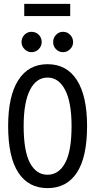

<svg xmlns="http://www.w3.org/2000/svg" viewBox="-20 -959 490 990"><path d="M225 11Q127 11 74.5 -69Q22 -149 22 -309Q22 -464 74.5 -546Q127 -628 225 -628Q324 -628 376.5 -546Q429 -464 429 -309Q429 -149 376.5 -69Q324 11 225 11ZM225 -58Q283 -58 316 -119Q349 -180 349 -309Q349 -431 316 -495Q283 -559 225 -559Q167 -559 134.5 -495Q102 -431 102 -309Q102 -180 134.5 -119Q167 -58 225 -58ZM142 -690Q122 -690 106.5 -705.5Q91 -721 91 -742Q91 -764 106 -779.5Q121 -795 142 -795Q165 -795 180 -779.5Q195 -764 195 -742Q195 -721 179.5 -705.5Q164 -690 142 -690ZM305 -690Q284 -690 269 -705Q254 -720 254 -742Q254 -764 269 -779.5Q284 -795 305 -795Q327 -795 342 -779Q357 -763 357 -742Q357 -721 341.5 -705.5Q326 -690 305 -690ZM105 -876V-939H342V-876Z"/></svg>

Font: Inconsolata SemiCondensed Medium
Style: Regular
Weight: 500
Width: 4
Monospace: yes
Designer: Raph Levien, Cyreal, Brenton Simpson
Foundry: Raph Levien, Cyreal, Google
Version: Version 3.001; ttfautohint (v1.8.2.53-6de2)